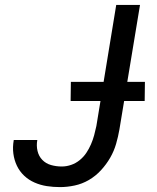

<svg xmlns="http://www.w3.org/2000/svg" viewBox="-20 -755 640 783"><path d="M225 8Q197 8 171 4Q145 0 121 -10.5Q97 -21 78.5 -38.5Q60 -56 49 -79Q38 -102 34.5 -128.5Q31 -155 36 -183V-184H132V-183Q128 -161 133 -139.5Q138 -118 152.5 -103Q167 -88 188 -82Q209 -76 232 -76Q251 -76 270 -82.5Q289 -89 305 -102Q321 -115 332 -131.5Q343 -148 351 -166.5Q359 -185 364 -203.5Q369 -222 373 -241L454 -735H551L467 -227Q462 -198 453.5 -168.5Q445 -139 429.5 -112Q414 -85 392 -61Q370 -37 342.5 -21Q315 -5 284.5 1.5Q254 8 225 8ZM570 -343H268L269 -421H571Z"/></svg>

Font: Iosevka Aile Medium
Style: Italic
Weight: 500
Italic angle: -9°
Designer: Belleve Invis
Foundry: Belleve Invis
Version: Version 31.1.0; ttfautohint (v1.8.4)